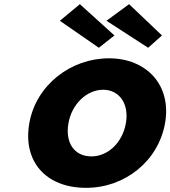

<svg xmlns="http://www.w3.org/2000/svg" viewBox="-20 -887 818 922"><path d="M757.8 -716.7 599.9 -867 491.3 -787.2 691.4 -657.6ZM529.6 -716.7 363.5 -867 267.5 -787.2 454.6 -657.6ZM308.7 -295.3C325.4 -389.6 398.2 -456 475.5 -456C551.7 -456 601.2 -389.6 584.5 -295.3C568.2 -202.4 498.7 -136 419.1 -136C336 -136 292.3 -202.4 308.7 -295.3ZM120.8 -295.4C88.8 -114.4 197.4 15 393.5 15C581.1 15 740.6 -114.4 772.6 -295.4C804.9 -478.7 683.4 -607 503.2 -607C319.8 -607 153.1 -478.7 120.8 -295.4Z"/></svg>

Font: Hussar Wysoki
Style: Obl
Weight: 700
Foundry: Cannot Into Space Fonts
Version: Version 0.92